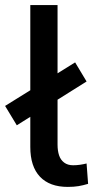

<svg xmlns="http://www.w3.org/2000/svg" viewBox="-37 -725 378 754"><path d="M229 9Q158 9 120 -31Q82 -71 82 -148V-705H189V-157Q189 -133 195 -115Q201 -97 215 -86.5Q229 -76 250 -76Q264 -76 277.5 -78Q291 -80 303 -83L309 -3Q289 3 271 6Q253 9 229 9ZM29 -233 -17 -309 258 -480 303 -405Z"/></svg>

Font: Nunito Sans 7pt SemiCondensed SemiBold
Style: Regular
Weight: 600
Width: 4
Designer: Vernon Adams
Foundry: Vernon Adams
Version: Version 3.101;gftools[0.9.27]